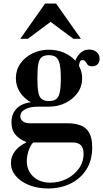

<svg xmlns="http://www.w3.org/2000/svg" viewBox="-20 -744 585 1089"><path d="M252 325Q192 325 144 305.5Q96 286 69 253.5Q42 221 42 181Q42 142 66 112Q90 82 128 65V61Q88 45 66.5 18.5Q45 -8 45 -50Q45 -97 73 -127Q101 -157 155 -164Q117 -185 93.5 -220.5Q70 -256 70 -300Q70 -347 95.5 -383.5Q121 -420 164 -441Q207 -462 257 -462Q303 -462 342 -445.5Q381 -429 407 -400Q418 -428 438 -445.5Q458 -463 486 -463Q510 -463 527.5 -449Q545 -435 545 -410Q545 -392 534 -380Q523 -368 503 -368Q484 -368 477 -377Q470 -386 465 -394.5Q460 -403 447 -403Q439 -403 434.5 -396Q430 -389 428 -370Q437 -354 441.5 -336.5Q446 -319 446 -300Q446 -254 420 -217.5Q394 -181 351 -160Q308 -139 257 -139H195Q150 -139 122.5 -124Q95 -109 95 -84Q95 -68 109 -56.5Q123 -45 149 -45H359Q406 -45 438 -32.5Q470 -20 486.5 10Q503 40 503 91Q503 166 469.5 218Q436 270 379.5 297.5Q323 325 252 325ZM266 292Q314 292 357 271Q400 250 427 212.5Q454 175 454 128Q454 96 439 80Q424 64 392 64H169Q153 78 142.5 109.5Q132 141 132 170Q132 223 168.5 257.5Q205 292 266 292ZM257 -171Q284 -171 298.5 -181.5Q313 -192 319 -220.5Q325 -249 325 -300Q325 -353 318.5 -381Q312 -409 297.5 -420Q283 -431 257 -431Q232 -431 217.5 -420.5Q203 -410 197.5 -382Q192 -354 192 -301Q192 -248 197.5 -220Q203 -192 217.5 -181.5Q232 -171 257 -171ZM95 -524 236 -724H298L439 -524H396L267 -620L138 -524Z"/></svg>

Font: Libre Bodoni Medium
Style: Regular
Weight: 500
Designer: Pablo Impallari, Rodrigo Fuenzalida
Foundry: Impallari Type
Version: Version 2.005;gftools[0.9.23]